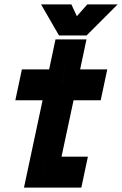

<svg xmlns="http://www.w3.org/2000/svg" viewBox="-20 -857 558 877"><path d="M89.5 0 174.5 -399H50L80 -540H204.5L233.5 -677H375L346 -540H470L440 -399H316L261 -141.5H381.5L351.5 0ZM175.5 -71.5H304.5V-71H175.5L260.5 -471H392V-470.5H260.5L291 -614.5L260.5 -471H128.5L129 -471.5H261ZM249.5 -695 167.5 -837H306L331 -783L379 -837H517.5L375.5 -695ZM291 -734H348L403 -792L348 -734H291L261 -792Z"/></svg>

Font: Tourney Thin Black
Style: Italic
Weight: 900
Italic angle: -12°
Version: Version 1.015